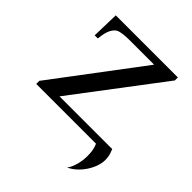

<svg xmlns="http://www.w3.org/2000/svg" viewBox="-173 -554 820 820"><g transform="rotate(45 237.0 -144.0)"><path d="M446.3 -32.7Q448.7 -27.3 453.6 -12.7Q458.5 2 458.5 21Q458.5 40 451.4 60.3Q444.3 80.6 431.9 99.6Q419.4 118.7 402.6 134.3Q385.7 149.9 366.2 159.2H365.7Q375 147.5 381.8 128.2Q388.7 108.9 391.4 86.9Q394 64.9 391.8 42Q389.6 19 380.9 0H20V-18.6L317.9 -414.1H169.9Q146.5 -414.1 131.3 -411.9Q116.2 -409.7 107.4 -406.7Q93.3 -400.4 83 -381.8Q72.8 -363.3 68.8 -323.2H49.8L53.2 -447.3H428.2V-429.2L127.9 -32.7Z"/></g></svg>

Font: Doulos SIL Eur
Style: Regular
Weight: 400
Designer: Walt Agee, Victor Gaultney, Peter Martin, Debbi Hosken, Becca Hirsbrunner
Foundry: SIL International
Version: Version 5.000